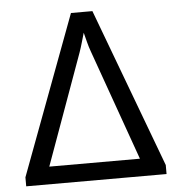

<svg xmlns="http://www.w3.org/2000/svg" viewBox="-51 -738 727 785"><g transform="rotate(-5 313.0 -345.0)"><path d="M357 -690 601 -37V0H25V-37L269 -690ZM314 -605Q308 -585 302.5 -565.5Q297 -546 290 -526L126 -72H498L336 -527Q329 -546 324 -566Q319 -586 314 -605Z"/></g></svg>

Font: Exo 2
Style: Regular
Weight: 400
Designer: Natanael Gama
Foundry: Natanael Gama
Version: Version 2.010